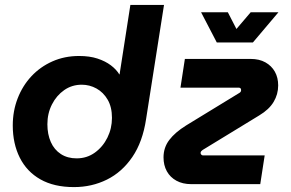

<svg xmlns="http://www.w3.org/2000/svg" viewBox="-20 -750 1184 782"><path d="M281 12Q200 12 144.5 -19.5Q89 -51 60.5 -108Q32 -165 32 -239Q32 -298 52 -349.5Q72 -401 108 -439.5Q144 -478 193.5 -500Q243 -522 302 -522Q345 -522 377 -511.5Q409 -501 431.5 -484Q454 -467 466 -447H467L511 -730H648L575 -265Q561 -172 519 -110.5Q477 -49 415.5 -18.5Q354 12 281 12ZM292 -105Q334 -105 366.5 -128.5Q399 -152 417.5 -189.5Q436 -227 436 -270Q436 -314 418.5 -344Q401 -374 373 -389.5Q345 -405 313 -405Q273 -405 241.5 -383Q210 -361 191.5 -324.5Q173 -288 173 -244Q173 -203 187 -171.5Q201 -140 228 -122.5Q255 -105 292 -105ZM759 0Q724 0 698.5 -14Q673 -28 659.5 -52.5Q646 -77 646 -109Q646 -149 669.5 -180Q693 -211 738 -239L954 -371Q958 -373 960 -376Q962 -379 962 -383Q962 -388 959.5 -390.5Q957 -393 952 -393H715L733 -510H1001Q1036 -510 1061 -496Q1086 -482 1099.5 -458Q1113 -434 1113 -402Q1113 -366 1094.5 -335Q1076 -304 1036 -280L805 -139Q802 -137 799.5 -134Q797 -131 797 -127Q797 -123 800 -120Q803 -117 807 -117H1058L1040 0ZM863 -577 799 -700H908L943 -632L1001 -700H1114L1010 -577Z"/></svg>

Font: MuseoModerno SemiBold
Style: Italic
Weight: 600
Italic angle: -9°
Designer: Pablo Cosgaya, Héctor Gatti, Marcela Romero, and the Authors of The MuseoModerno Project.
Foundry: Omnibus-Type Team
Version: Version 1.003